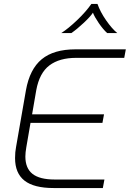

<svg xmlns="http://www.w3.org/2000/svg" viewBox="-20 -949 655 969"><path d="M56 -151Q56 -182 61 -207L111 -494Q130 -600 190.5 -650Q251 -700 361 -700H615L607 -657H364Q280 -657 229.5 -619Q179 -581 163 -494L142 -372H505L497 -329H134L113 -207Q108 -179 108 -159Q108 -100 144 -71.5Q180 -43 256 -43H507L499 0H251Q151 0 103.5 -37.5Q56 -75 56 -151ZM441 -929H472Q486 -889 515.5 -846.5Q545 -804 572 -782H521Q500 -801 478.5 -832.5Q457 -864 449 -885Q437 -866 403 -834Q369 -802 340 -782H289Q325 -805 369.5 -847.5Q414 -890 441 -929Z"/></svg>

Font: KoHo Light
Style: Italic
Weight: 300
Italic angle: -10°
Version: Version 1.000; ttfautohint (v1.6)